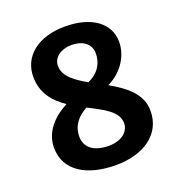

<svg xmlns="http://www.w3.org/2000/svg" viewBox="-138 -880 937 1003"><g transform="rotate(-20 331.0 -378.0)"><path d="M63 -188C63 -57.1 180.2 7.8 337.9 7.8C486.8 7.8 604.5 -64 603 -200.2C602.1 -293.9 525.4 -350.6 441.4 -398.4C531.2 -441.4 572.3 -523.9 572.3 -591.8C572.3 -693.8 483.4 -764.2 333 -764.2C182.1 -764.2 87.9 -686.5 87.9 -573.2C87.9 -481 138.7 -423.8 202.6 -380.4C100.6 -327.1 63 -255.4 63 -188ZM348.6 -448.7C282.2 -486.3 228.5 -525.4 228.5 -582.5C228.5 -630.4 274.4 -661.6 331.1 -661.6C398.4 -661.6 437 -626.5 437 -579.6C438.5 -526.4 410.6 -474.6 348.6 -448.7ZM207 -196.8C207 -258.8 242.7 -300.3 294.4 -327.6C376 -285.6 451.2 -250 451.2 -184.6C451.2 -130.4 397.9 -99.6 338.4 -99.6C245.1 -99.6 207 -143.1 207 -196.8Z"/></g></svg>

Font: Merriweather Sans
Style: Bold
Weight: 700
Designer: Eben Sorkin ( eben@eyebytes.com )
Foundry: Eben Sorkin
Version: Version 1.003